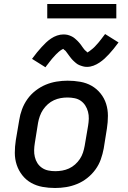

<svg xmlns="http://www.w3.org/2000/svg" viewBox="-20 -931 640 959"><path d="M255 8Q223 8 192.5 2.5Q162 -3 136 -17.5Q110 -32 91.5 -55.5Q73 -79 63.5 -107.5Q54 -136 54 -167.5Q54 -199 59 -231L76 -331Q80 -358 90 -385Q100 -412 117 -436Q134 -460 158 -478.5Q182 -497 208.5 -508Q235 -519 263 -523.5Q291 -528 318 -528Q350 -528 381 -522.5Q412 -517 437.5 -502.5Q463 -488 482 -464.5Q501 -441 510 -412.5Q519 -384 519 -352.5Q519 -321 514 -289L498 -189Q493 -162 483.5 -135Q474 -108 456.5 -84Q439 -60 415.5 -41.5Q392 -23 365 -12Q338 -1 310.5 3.5Q283 8 255 8ZM256 -76Q273 -76 290.5 -79Q308 -82 324.5 -89.5Q341 -97 355 -109.5Q369 -122 379 -137Q389 -152 394.5 -169Q400 -186 403 -203L420 -303Q423 -321 423.5 -338.5Q424 -356 419.5 -373Q415 -390 406 -404Q397 -418 383.5 -427.5Q370 -437 352.5 -440.5Q335 -444 317 -444Q300 -444 283 -441Q266 -438 249.5 -430.5Q233 -423 219 -410.5Q205 -398 195 -383Q185 -368 179 -351Q173 -334 170 -317L154 -217Q151 -199 150.5 -181.5Q150 -164 154 -147Q158 -130 167 -116Q176 -102 190 -92.5Q204 -83 221 -79.5Q238 -76 256 -76ZM207 -595 140 -637Q153 -655 165 -669.5Q177 -684 188 -696Q199 -708 210 -718.5Q221 -729 235 -738.5Q249 -748 265 -753.5Q281 -759 297 -759Q302 -759 307 -758.5Q312 -758 317 -757Q322 -756 327 -754Q332 -752 336.5 -750Q341 -748 345 -745.5Q349 -743 352.5 -740Q356 -737 360 -733.5Q364 -730 367.5 -726.5Q371 -723 374 -719.5Q377 -716 380 -712.5Q383 -709 385 -706Q387 -703 390.5 -698Q394 -693 397.5 -688.5Q401 -684 403.5 -681Q406 -678 410.5 -675Q415 -672 415 -669Q415 -669 415 -669Q415 -669 415 -669Q415 -669 415 -669Q415 -669 415 -669Q416 -669 420 -671Q424 -673 427 -675.5Q430 -678 434.5 -681.5Q439 -685 441 -686.5Q443 -688 445 -690Q447 -692 449.5 -694Q452 -696 454 -698.5Q456 -701 458.5 -703.5Q461 -706 463.5 -709Q466 -712 469 -715Q472 -718 474.5 -721.5Q477 -725 480 -728.5Q483 -732 486 -736Q489 -740 492 -744Q495 -748 498.5 -752.5Q502 -757 505 -761L572 -719Q559 -701 547 -686.5Q535 -672 524 -660Q513 -648 502 -638Q491 -628 477 -618.5Q463 -609 447 -603Q431 -597 415 -597Q410 -597 404.5 -597.5Q399 -598 394.5 -599.5Q390 -601 385 -602.5Q380 -604 375.5 -606Q371 -608 367 -610.5Q363 -613 359.5 -616Q356 -619 352 -622.5Q348 -626 344.5 -629.5Q341 -633 338 -636.5Q335 -640 332 -644Q329 -648 327 -650.5Q325 -653 321.5 -658Q318 -663 314.5 -667.5Q311 -672 308.5 -675.5Q306 -679 301.5 -681.5Q297 -684 297 -687Q297 -687 297 -687Q297 -687 297 -687Q297 -687 297 -687Q297 -687 297 -687Q296 -687 292 -685Q288 -683 285 -681Q282 -679 277.5 -675.5Q273 -672 271 -670Q269 -668 267 -666Q265 -664 262.5 -662Q260 -660 258 -657.5Q256 -655 253.5 -652.5Q251 -650 248.5 -647Q246 -644 243 -641Q240 -638 237.5 -634.5Q235 -631 232 -627.5Q229 -624 226 -620Q223 -616 220 -612Q217 -608 213.5 -604Q210 -600 207 -595ZM216 -839V-911H561V-839Z"/></svg>

Font: Iosevka SS04 Medium Extended
Style: Italic
Weight: 500
Width: 7
Italic angle: -9°
Monospace: yes
Designer: Belleve Invis
Foundry: Belleve Invis
Version: Version 19.0.0; ttfautohint (v1.8.4)